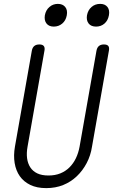

<svg xmlns="http://www.w3.org/2000/svg" viewBox="-20 -959 640 989"><path d="M144 -698Q147 -714 156.5 -722Q166 -730 183 -730Q199 -730 205.5 -722Q212 -714 209 -698L122 -204Q116 -171 119.5 -144Q123 -117 136 -97Q149 -77 172 -66Q195 -55 230 -55Q264 -55 291 -66Q318 -77 338 -97Q358 -117 371 -144Q384 -171 390 -204L477 -698Q480 -714 489.5 -722Q499 -730 515 -730Q532 -730 538 -722Q544 -714 541 -698L454 -204Q447 -158 426.5 -119Q406 -80 375.5 -51Q345 -22 305.5 -6Q266 10 218 10Q170 10 136 -6.5Q102 -23 82 -51.5Q62 -80 55.5 -119Q49 -158 57 -204ZM475 -822Q449 -822 436.5 -838Q424 -854 428 -880Q433 -907 451.5 -923Q470 -939 496 -939Q521 -939 533.5 -923Q546 -907 541 -880Q536 -853 518 -837.5Q500 -822 475 -822ZM257 -822Q232 -822 219.5 -838Q207 -854 211 -880Q216 -907 234.5 -923Q253 -939 278 -939Q303 -939 316 -923Q329 -907 324 -880Q319 -853 300.5 -837.5Q282 -822 257 -822Z"/></svg>

Font: Maple Mono NL ExtraLight
Style: Italic
Weight: 275
Italic angle: -10°
Monospace: yes
Designer: subframe7536
Version: Version 7.000